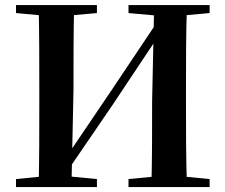

<svg xmlns="http://www.w3.org/2000/svg" viewBox="-20 -761 917 781"><path d="M137.2 0H270.6L278.9 -393.6C278.9 -510.8 278.9 -627.1 281.6 -740.5H137.2C139.9 -625.4 139.9 -510 139.9 -393.6V-346.1C139.9 -229 139.9 -112.9 137.2 0ZM595.8 0H740.5C736.5 -115.1 736.5 -231.2 736.5 -346.1V-393.6C736.5 -510.8 736.5 -627.1 740.5 -740.5H607.1L598.8 -350.9C598.8 -229 598.8 -112.9 595.8 0ZM45.1 0H374.3V-32.6L221.3 -47.3H193.8L45.1 -32.6ZM45.1 -707.9 193.8 -694.2H221.3L374.3 -707.9V-740.5H45.1ZM502.7 0H832.7V-32.6L680.9 -47.3H654.6L502.7 -32.6ZM502.7 -707.9 654.6 -694.2H680.9L832.7 -707.9V-740.5H502.7ZM247.9 -56.2 438.2 -334.7 641 -639.4H660.5L625.2 -680.2L430.2 -388.9L236 -101.9L217.5 -102.6Z"/></svg>

Font: Source Han Serif TW VF
Style: Regular
Weight: 250
Designer: Ryoko NISHIZUKA 西塚涼子 (kana & ideographs); Frank Grießhammer (Latin, Greek & Cyrillic); Wenlong ZHANG 张文龙 (bopomofo); San
Foundry: Adobe
Version: Version 2.002;hotconv 1.1.0;makeotfexe 2.6.0